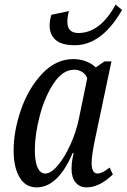

<svg xmlns="http://www.w3.org/2000/svg" viewBox="-20 -802 549 832"><path d="M39 -150Q39 -235 71.5 -328Q104 -421 163.5 -483.5Q223 -546 298 -546Q327 -546 353 -536Q379 -526 395 -510L433 -536H463L395 -214Q377 -131 377 -96Q377 -50 403 -50Q422 -50 455 -76L469 -46Q411 10 355 10Q325 10 307.5 -11.5Q290 -33 290 -70Q290 -95 294 -114Q298 -133 299 -139H295Q231 10 139 10Q90 10 64.5 -34Q39 -78 39 -150ZM322 -288 358 -463Q351 -481 335.5 -490.5Q320 -500 302 -500Q252 -500 213 -441.5Q174 -383 152.5 -301Q131 -219 131 -153Q131 -101 143 -75.5Q155 -50 176 -50Q201 -50 230.5 -85Q260 -120 285 -175Q310 -230 322 -288ZM195 -692Q195 -715 203 -738L279 -754Q272 -731 272 -707Q272 -659 320 -659Q414 -659 481 -782L509 -759Q421 -606 304 -606Q247 -606 221 -629Q195 -652 195 -692Z"/></svg>

Font: Noto Serif Cond
Style: Italic
Weight: 400
Width: 3
Italic angle: -12°
Designer: Monotype Design Team
Foundry: Monotype Imaging Inc.
Version: Version 1.001